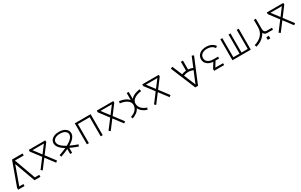

<svg xmlns="http://www.w3.org/2000/svg" viewBox="374 -2920 8303 5291"><g transform="rotate(-30 4525.0 -274.5)"><path d="M593 136 356 -517 144 73H275V136H72V78L342 -668H677V-604H397L642 72H781V136Z M1352 16 1138 -267 924 15 877 -24 1099 -317 874 -614V-668H1400V-614L1178 -320L1402 -24ZM1140 -370 1321 -610H957Z M1806 0V-158Q1688 -100 1560 -57L1537 -116Q1673 -163 1771 -209Q1554 -337 1554 -481Q1554 -569 1630 -626.5Q1706 -684 1837 -684Q1969 -684 2045 -626.5Q2121 -569 2121 -481Q2121 -340 1902 -210Q2032 -150 2139 -114L2117 -57Q1967 -110 1869 -158V0ZM1837 -242Q2057 -359 2057 -481Q2057 -543 1998 -584Q1939 -625 1837 -625Q1736 -625 1677 -584Q1618 -543 1618 -481Q1618 -359 1837 -242Z M2338 0V-668H2842V0H2778V-608H2402V0Z M3516 16 3302 -267 3088 15 3041 -24 3263 -317 3038 -614V-668H3564V-614L3342 -320L3566 -24ZM3304 -370 3485 -610H3121Z M3789 13 3767 -46Q3873 -79 3933.5 -145Q3994 -211 3994 -299Q3994 -384 3921 -440Q3848 -496 3735 -516Q3705 -521 3687 -523L3698 -587Q3714 -585 3747 -579Q3915 -547 3995 -454V-675H4058V-453Q4137 -547 4305 -579Q4327 -583 4354 -587L4364 -522Q4346 -520 4316 -515Q4205 -495 4131.5 -439.5Q4058 -384 4058 -299Q4058 -211 4118.5 -145Q4179 -79 4285 -46L4263 12Q4177 -14 4115 -63Q4053 -112 4026 -174Q3999 -111 3936.5 -62Q3874 -13 3789 13Z M4963 16 4749 -267 4535 15 4488 -24 4710 -317 4485 -614V-668H5011V-614L4789 -320L5013 -24ZM4751 -370 4932 -610H4568Z M5709 136 5384 -647 5446 -674 5577 -358Q5646 -387 5718 -393V-674H5784V-393Q5864 -387 5930 -357L6061 -673L6121 -646L5796 136ZM5754 68 5906 -298Q5832 -331 5751 -331Q5676 -331 5602 -300Z M6387 0V-57L6493 -228Q6378 -233 6305 -294Q6232 -355 6232 -453Q6232 -559 6311.5 -622Q6391 -685 6518 -685Q6710 -685 6798 -555L6746 -517Q6674 -626 6518 -626Q6421 -626 6359 -581Q6297 -536 6297 -456Q6297 -375 6360 -330Q6423 -285 6531 -285H6676V-226H6562L6460 -60H6706V0Z M7033 -60H7231V-668H7293V-60H7491V-668H7554V0H6970V-668H7033Z M7731 7 7709 -54Q7869 -100 7953 -199Q8037 -298 8037 -437V-668H8101V-346Q8101 -289 8125 -260.5Q8149 -232 8190 -232H8360V-172H8177Q8090 -172 8059 -245Q8015 -157 7931 -91Q7847 -25 7731 7ZM8094 0V-82H8175V0Z M8926 16 8712 -267 8498 15 8451 -24 8673 -317 8448 -614V-668H8974V-614L8752 -320L8976 -24ZM8714 -370 8895 -610H8531Z"/></g></svg>

Font: Zaghawa Beria
Style: Regular
Weight: 400
Designer: Anonymous
Foundry: Designed by a volunteer who chooses to remain anonymous, in cooperation with SIL International and the Mission Protestan
Version: Version 1.001